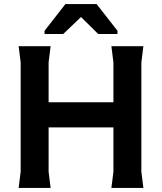

<svg xmlns="http://www.w3.org/2000/svg" viewBox="-20 -928 800 948"><path d="M530 0 540 -80V-620L530 -700H688L678 -620V-80L688 0ZM72 0 82 -80V-620L72 -700H230L220 -620V-80L230 0ZM138 -299V-423H618V-299ZM303 -908H457L560 -776V-760H465L380 -844L292 -760H200V-776Z"/></svg>

Font: AR One Sans
Style: Bold
Weight: 700
Designer: Niteesh Yadav
Foundry: Niteesh Yadav
Version: Version 1.001;gftools[0.9.33]